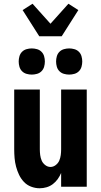

<svg xmlns="http://www.w3.org/2000/svg" viewBox="-20 -999 540 1027"><path d="M192 8Q169 8 146.5 -0.5Q124 -9 108 -26Q92 -43 82 -64Q72 -85 66 -107.5Q60 -130 58 -153.5Q56 -177 56 -200V-520H193V-200Q193 -185 195 -169.5Q197 -154 203 -140Q209 -126 222 -116Q235 -106 250 -106Q265 -106 278 -116Q291 -126 297 -140Q303 -154 305 -169.5Q307 -185 307 -200V-520H444V0H307V-74Q300 -57 289 -41.5Q278 -26 263 -14.5Q248 -3 229.5 2.5Q211 8 192 8ZM350 -600Q336 -600 322 -604Q308 -608 298 -618Q288 -628 284 -642Q280 -656 280 -670Q280 -684 284 -698Q288 -712 298 -722Q308 -732 322 -736Q336 -740 350 -740Q364 -740 378 -736Q392 -732 402 -722Q412 -712 416 -698Q420 -684 420 -670Q420 -656 416 -642Q412 -628 402 -618Q392 -608 378 -604Q364 -600 350 -600ZM150 -600Q136 -600 122 -604Q108 -608 98 -618Q88 -628 84 -642Q80 -656 80 -670Q80 -684 84 -698Q88 -712 98 -722Q108 -732 122 -736Q136 -740 150 -740Q164 -740 178 -736Q192 -732 202 -722Q212 -712 216 -698Q220 -684 220 -670Q220 -656 216 -642Q212 -628 202 -618Q192 -608 178 -604Q164 -600 150 -600ZM190 -805 101 -945 154 -979 250 -872 346 -979 399 -945 310 -805Z"/></svg>

Font: Iosevka SS18 Heavy
Style: Regular
Weight: 900
Monospace: yes
Designer: Belleve Invis
Foundry: Belleve Invis
Version: Version 25.1.1; ttfautohint (v1.8.4)